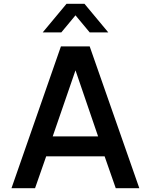

<svg xmlns="http://www.w3.org/2000/svg" viewBox="-20 -982 787 1002"><path d="M300 -813 374 -902 448 -813H545L421 -962H327L203 -813ZM163 0 221 -166H526L584 0H707L448 -740H298L40 0ZM374 -615 492 -270H255Z"/></svg>

Font: Be Vietnam Pro Medium
Style: Regular
Weight: 500
Designer: Lam Bao, Tony Le, Vietanh Nguyen
Foundry: Yellow Type Foundry
Version: Version 1.002